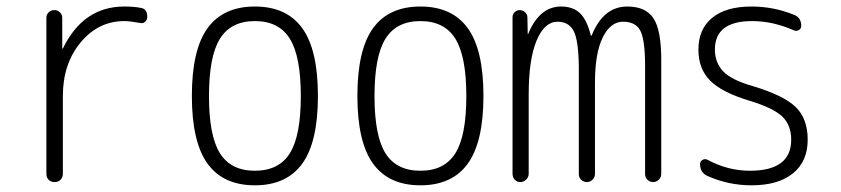

<svg xmlns="http://www.w3.org/2000/svg" viewBox="-20 -550 2540 580"><path d="M120.1 -25.4V-496.1Q120.1 -505.9 127 -512.7Q133.8 -519.5 144 -519.5Q154.3 -519.5 161.1 -512.7Q168 -505.9 168 -496.1V-403.3H168.9H169.9Q231.4 -530.3 355.5 -530.3Q383.8 -530.3 404.3 -526.4Q425.8 -523.4 424.8 -498Q424.8 -490.2 418.5 -484.4Q412.1 -478.5 404.3 -480.5Q372.1 -486.3 355.5 -486.3Q277.3 -486.3 223.6 -421.9Q169.9 -357.4 169.9 -259.8V-25.4Q169.9 -14.6 163.1 -7.3Q156.2 0 145 0Q133.8 0 127 -6.8Q120.1 -13.7 120.1 -25.4Z M855.5 -433.1Q822.3 -486.3 750 -486.3Q677.7 -486.3 644.5 -433.1Q611.3 -379.9 611.3 -259.8Q611.3 -139.6 644.5 -86.9Q677.7 -34.2 750 -34.2Q822.3 -34.2 855.5 -86.9Q888.7 -139.6 888.7 -259.8Q888.7 -379.9 855.5 -433.1ZM893.1 -55.7Q845.7 9.8 750 9.8Q654.3 9.8 606.9 -55.7Q559.6 -121.1 559.6 -260.3Q559.6 -399.4 606.9 -464.8Q654.3 -530.3 750 -530.3Q845.7 -530.3 893.1 -464.8Q940.4 -399.4 940.4 -260.3Q940.4 -121.1 893.1 -55.7Z M1355.5 -433.1Q1322.3 -486.3 1250 -486.3Q1177.7 -486.3 1144.5 -433.1Q1111.3 -379.9 1111.3 -259.8Q1111.3 -139.6 1144.5 -86.9Q1177.7 -34.2 1250 -34.2Q1322.3 -34.2 1355.5 -86.9Q1388.7 -139.6 1388.7 -259.8Q1388.7 -379.9 1355.5 -433.1ZM1393.1 -55.7Q1345.7 9.8 1250 9.8Q1154.3 9.8 1106.9 -55.7Q1059.6 -121.1 1059.6 -260.3Q1059.6 -399.4 1106.9 -464.8Q1154.3 -530.3 1250 -530.3Q1345.7 -530.3 1393.1 -464.8Q1440.4 -399.4 1440.4 -260.3Q1440.4 -121.1 1393.1 -55.7Z M1528.3 -25.4V-498Q1528.3 -506.8 1534.7 -513.2Q1541 -519.5 1549.8 -519.5Q1558.6 -519.5 1565.9 -513.2Q1573.2 -506.8 1573.2 -498L1574.2 -448.2Q1574.2 -447.3 1575.2 -447.3Q1576.2 -447.3 1576.2 -449.2Q1610.4 -530.3 1674.8 -530.3Q1710.9 -530.3 1731.9 -510.3Q1752.9 -490.2 1764.6 -443.4Q1764.6 -442.4 1766.6 -442.4Q1767.6 -442.4 1767.6 -443.4Q1802.7 -530.3 1875 -530.3Q1930.7 -530.3 1954.1 -494.6Q1977.5 -459 1977.5 -370.1V-24.4Q1977.5 -14.6 1970.2 -7.3Q1962.9 0 1953.1 0Q1943.4 0 1936 -6.8Q1928.7 -13.7 1928.7 -24.4V-360.4Q1927.7 -434.6 1913.1 -459.5Q1898.4 -484.4 1862.3 -484.4Q1824.2 -484.4 1800.8 -437Q1777.3 -389.6 1777.3 -299.8V-24.4Q1777.3 -14.6 1770 -7.3Q1762.7 0 1752.9 0Q1743.2 0 1735.8 -6.8Q1728.5 -13.7 1728.5 -24.4V-349.6Q1727.5 -428.7 1712.9 -456.5Q1698.2 -484.4 1664.1 -484.4Q1625 -484.4 1601.1 -427.7Q1577.1 -371.1 1577.1 -264.6V-25.4Q1577.1 -14.6 1569.3 -7.3Q1561.5 0 1551.8 0Q1542 0 1535.2 -6.8Q1528.3 -13.7 1528.3 -25.4Z M2246.1 -245.1Q2161.1 -270.5 2125.5 -306.2Q2089.8 -341.8 2089.8 -400.4Q2089.8 -461.9 2131.3 -496.1Q2172.9 -530.3 2250 -530.3Q2316.4 -530.3 2377 -505.9Q2400.4 -498 2400.4 -471.7Q2400.4 -463.9 2393.6 -459.5Q2386.7 -455.1 2378.9 -458Q2315.4 -486.3 2252 -486.3Q2139.6 -486.3 2139.6 -400.4Q2139.6 -361.3 2164.1 -335Q2188.5 -308.6 2253.9 -290Q2347.7 -261.7 2383.8 -226.6Q2419.9 -191.4 2419.9 -127.9Q2419.9 -62.5 2375.5 -26.4Q2331.1 9.8 2250 9.8Q2181.6 9.8 2119.1 -17.6Q2094.7 -27.3 2094.7 -54.7Q2094.7 -62.5 2102.1 -66.9Q2109.4 -71.3 2117.2 -67.4Q2178.7 -34.2 2245.1 -34.2Q2370.1 -34.2 2370.1 -127.9Q2370.1 -171.9 2343.3 -197.8Q2316.4 -223.6 2246.1 -245.1Z"/></svg>

Font: Rounded-X Mgen+ 2m light
Style: Regular
Weight: 200
Designer: [Source Han Sans]
Ryoko NISHIZUKA  (kana & ideographs); Paul D. Hunt (Latin, Greek & Cyrillic); Wenlong ZHANG  (bopomofo
Version: Version 1.059.20150602